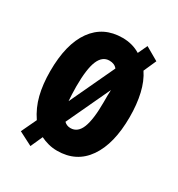

<svg xmlns="http://www.w3.org/2000/svg" viewBox="-153 -732 773 832"><g transform="rotate(30 233.0 -315.5)"><path d="M431 -325Q431 -191 379 -116Q327 -41 231 -41Q208 -41 187 -46.5Q166 -52 148 -61L121 -1L53 -36L89 -112Q59 -156 46 -208Q33 -260 33 -325Q33 -461 85.5 -534Q138 -607 233 -607Q283 -607 322 -583L344 -630L410 -592L382 -529Q407 -492 419 -440Q431 -388 431 -325ZM164 -324Q164 -302 165 -284Q166 -266 167 -252L272 -476Q259 -493 233 -493Q198 -493 181 -452.5Q164 -412 164 -324ZM301 -325Q301 -342 301 -357Q301 -372 302 -386L200 -168Q213 -155 232 -155Q268 -155 284.5 -196.5Q301 -238 301 -325Z"/></g></svg>

Font: Noto Sans Tamil UI ExtraCondensed
Style: Bold
Weight: 700
Width: 2
Designer: Jelle Bosma - Monotype Design Team
Foundry: Monotype Imaging Inc.
Version: Version 2.004; ttfautohint (v1.8.4.7-5d5b)